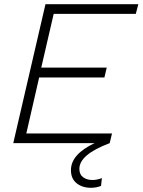

<svg xmlns="http://www.w3.org/2000/svg" viewBox="-20 -680 677 912"><path d="M625 -614H235L176 -359H487L476 -312H166L105 -46H512L501 0Q357 54 357 122Q357 149 375 162Q393 175 419 175Q441 175 464 166L460 203Q438 212 412 212Q371 212 344 190.5Q317 169 317 128Q317 53 429 0H43L196 -660H637Z"/></svg>

Font: Elaine Sans Light
Style: Italic
Weight: 300
Italic angle: -13°
Designer: Wei Huang
Foundry: Wei Huang
Version: Version 2.001;December 24, 2019;FontCreator 12.0.0.2547 64-b